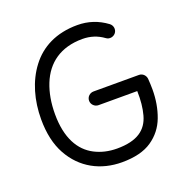

<svg xmlns="http://www.w3.org/2000/svg" viewBox="-129 -814 936 963"><g transform="rotate(-20 339.0 -332.0)"><path d="M311 -316.9C311 -296.9 328.1 -280.3 348.1 -280.3H554.7C556.2 -231.9 551.8 -189.9 542 -154.3C522.5 -83.5 469.7 -43.9 361.8 -43.9C317.9 -43.9 278.3 -53.2 243.2 -71.3C172.4 -107.9 127.4 -185.1 127.4 -312C127.4 -372.1 136.7 -424.8 155.3 -471.2C192.4 -563.5 268.1 -620.1 384.8 -620.1C427.2 -620.1 464.4 -607.9 497.1 -584C513.2 -571.8 536.1 -575.7 548.3 -591.8C560.1 -607.9 556.6 -630.4 540.5 -642.6C494.1 -677.2 442.4 -694.3 384.8 -694.3C271.5 -694.3 188.5 -650.4 134.3 -578.6C79.6 -506.8 53.2 -412.1 53.2 -312C53.2 -236.8 67.4 -173.8 95.2 -123.5C150.9 -22 248.5 29.3 361.8 29.3C429.2 29.3 482.4 16.1 521.5 -10.7C560.1 -37.1 587.9 -72.3 604.5 -116.7C621.1 -161.1 629.4 -209.5 629.4 -262.2C629.4 -281.2 628.4 -299.8 627 -319.3C625.5 -336.4 611.3 -353.5 590.3 -353.5H348.1C328.1 -353.5 311 -337.9 311 -316.9Z"/></g></svg>

Font: Mikhak
Style: Regular
Weight: 400
Designer: Amin Abedi
Version: Version 3.2